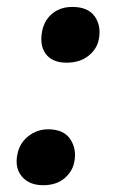

<svg xmlns="http://www.w3.org/2000/svg" viewBox="-20 -550 330 560"><path d="M173.8 -367.2Q133.3 -367.2 114 -392.1Q94.7 -417 103 -460Q109.9 -492.2 133.3 -511Q156.7 -529.8 190.9 -529.8Q237.3 -529.8 256.6 -501.7Q275.9 -473.6 268.1 -435.1Q262.7 -406.7 237.8 -387Q212.9 -367.2 173.8 -367.2ZM106 -9.8Q64.9 -9.8 43.7 -35.4Q22.5 -61 30.8 -100.1Q37.1 -132.8 62.7 -152.8Q88.4 -172.9 120.1 -172.9Q165.5 -172.9 184.8 -144.3Q204.1 -115.7 196.8 -78.1Q191.4 -49.3 167.5 -29.5Q143.6 -9.8 106 -9.8Z"/></svg>

Font: Shantell Sans Irregular Bouncy
Style: Italic
Weight: 500
Italic angle: -11.31°
Designer: Stephen Nixon, Anya Danilova, Shantell Martin
Foundry: Arrow Type
Version: Version 1.006;[9816181b4]